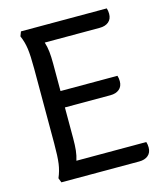

<svg xmlns="http://www.w3.org/2000/svg" viewBox="-106 -780 732 860"><g transform="rotate(-15 260.0 -350.0)"><path d="M490 -50Q490 -26 474.5 -13Q459 0 433 0H72L64 -21Q77 -51 81.5 -83.5Q86 -116 86 -177V-523Q86 -584 81.5 -616.5Q77 -649 64 -679L72 -700H470Q474 -688 474 -674Q474 -650 458.5 -637Q443 -624 417 -624H162Q169 -602 171.5 -578.5Q174 -555 174 -523V-396H438Q442 -384 442 -370Q442 -346 426.5 -333Q411 -320 385 -320H174V-177Q174 -145 171.5 -121.5Q169 -98 162 -76H486Q490 -64 490 -50Z"/></g></svg>

Font: Thasadith
Style: Bold
Weight: 700
Designer: Cadson Demak Co.,Ltd.
Foundry: Cadson Demak Co.,Ltd.
Version: Version 1.000; ttfautohint (v1.6)